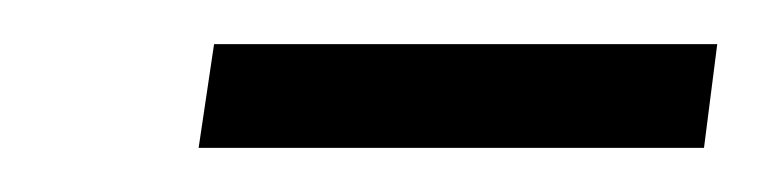

<svg xmlns="http://www.w3.org/2000/svg" viewBox="-20 -321 345 87"><path d="M305 -301 299 -254H70L77 -301Z"/></svg>

Font: ArsenalItalic
Style: Italic
Weight: 400
Italic angle: -9°
Designer: Andrij Shevchenko
Foundry: Stairsfor.com
Version: Version 1.000